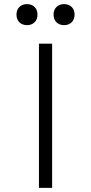

<svg xmlns="http://www.w3.org/2000/svg" viewBox="-20 -912 442 932"><path d="M291 -790Q268 -790 254 -804Q240 -818 240 -841Q240 -864 254 -878Q268 -892 291 -892Q314 -892 328 -878Q342 -864 342 -841Q342 -818 328 -804Q314 -790 291 -790ZM111 -790Q88 -790 74 -804Q60 -818 60 -841Q60 -864 74 -878Q88 -892 111 -892Q134 -892 148 -878Q162 -864 162 -841Q162 -818 148 -804Q134 -790 111 -790ZM169 0V-700H233V0Z"/></svg>

Font: Space Grotesk Light
Style: Regular
Weight: 300
Designer: Florian Karsten
Foundry: Florian Karsten
Version: Version 2.000